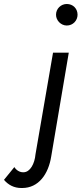

<svg xmlns="http://www.w3.org/2000/svg" viewBox="-137 -724 409 963"><path d="M144 -650C144 -621 169 -596 198 -596C229 -596 252 -621 252 -650C252 -681 229 -704 198 -704C169 -704 144 -681 144 -650ZM-65 114 -117 178C-96 203 -67 219 -30 219C-29 219 -27 219 -26 219C57 219 106 149 120 60L208 -460H129L41 50C37 97 14 140 -19 140C-20 140 -21 140 -22 140C-39 140 -56 129 -65 114Z"/></svg>

Font: Jost
Style: Italic
Weight: 400
Italic angle: -5°
Version: Version 3.710